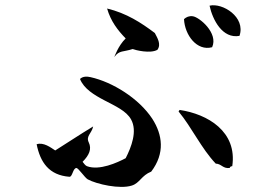

<svg xmlns="http://www.w3.org/2000/svg" viewBox="-20 -761 1040 744"><path d="M908 -622C933 -695 842 -751 792 -739C804 -684 842 -610 908 -622ZM802 -578C827 -633 752 -695 727 -698C713 -700 702 -695 693 -687C696 -625 743 -562 802 -578ZM590 -568C606 -590 589 -615 580 -633C527 -673 470 -710 395 -728C409 -679 436 -644 467 -612C438 -584 423 -540 423 -540C442 -567 458 -559 494 -571C504 -567 562 -552 590 -568ZM880 -117C900 -251 785 -319 676 -335L672 -329C724 -266 760 -186 816 -127C839 -126 843 -107 870 -110C871 -114 874 -117 880 -117ZM570 -301C518 -380 416 -443 331 -462C318 -465 301 -466 290 -455C305 -417 345 -393 385 -372C427 -350 470 -331 488 -298C513 -253 489 -191 467 -148C435 -131 365 -99 317 -117C311 -119 304 -129 300 -134C326 -160 336 -184 324 -209C312 -234 335 -243 341 -271C291 -241 228 -199 194 -178C177 -189 149 -211 122 -202C136 -132 170 -82 249 -76C261 -75 262 -109 276 -110C284 -110 308 -73 320 -66C355 -47 445 -27 491 -42C522 -52 528 -81 566 -96C620 -167 610 -239 570 -301Z"/></svg>

Font: Yuji Syuku Std R
Style: Regular
Weight: 400
Designer: Kataoka Yuji
Foundry: Kinuta Font Factory
Version: Version 3.000;hotconv 1.0.111;makeotfexe 2.5.65597